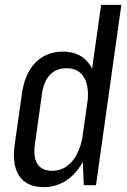

<svg xmlns="http://www.w3.org/2000/svg" viewBox="-20 -760 522 788"><path d="M159 8Q90 8 59 -38Q28 -84 41 -171L69 -369Q80 -456 124.5 -502Q169 -548 238 -548Q290 -548 323 -522Q356 -496 369.5 -447Q383 -398 372 -328L356 -215Q347 -146 320 -96Q293 -46 251.5 -19Q210 8 159 8ZM195 -59Q228 -59 254 -77.5Q280 -96 297 -130Q314 -164 321 -211L338 -330Q348 -402 325.5 -441Q303 -480 253 -480Q211 -480 185 -453Q159 -426 152 -373L123 -166Q116 -114 134 -86.5Q152 -59 195 -59ZM316 -180 395 -740H478L374 0H324Z"/></svg>

Font: Pathway Extreme Condensed
Style: Italic
Weight: 400
Width: 3
Italic angle: -8°
Version: Version 1.001;gftools[0.9.26]